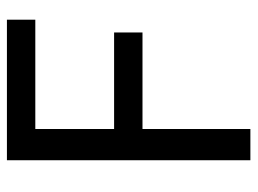

<svg xmlns="http://www.w3.org/2000/svg" viewBox="-112 -614 726 541"><g transform="rotate(-90 250.5 -343.0)"><path d="M70 -686H466V-606H158V-384H430V-304H158V0H70Z"/></g></svg>

Font: Archivo Narrow
Style: Regular
Weight: 400
Designer: Hector Gatti
Foundry: Omnibus-Type
Version: Version 1.003